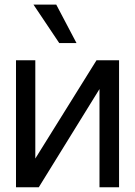

<svg xmlns="http://www.w3.org/2000/svg" viewBox="-20 -795 573 815"><path d="M129.9 -122.1 389.6 -539.1H485.4V0H402.3V-417L144.5 0H47.9V-539.1H129.9ZM231.4 -612.3 122.1 -775.4H218.8L304.7 -612.3Z"/></svg>

Font: Inter Display V
Style: Regular
Weight: 400
Designer: Rasmus Andersson
Foundry: rsms
Version: Version 3.015;git-src